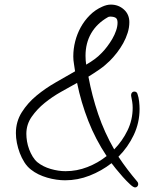

<svg xmlns="http://www.w3.org/2000/svg" viewBox="-20 -777 633 843"><path d="M592.8 -298.8Q592.8 -238.3 567.4 -184.6Q542 -130.9 500 -88.9Q519.5 -59.6 539.6 -33.2Q559.6 -6.8 582 19.5Q586.9 24.4 586.9 31.2Q586.9 37.1 583 41.5Q579.1 45.9 573.2 45.9Q565.4 45.9 550.3 31.7Q535.2 17.6 519 -0.5Q502.9 -18.6 488.8 -36.1Q474.6 -53.7 469.7 -60.5Q425.8 -26.4 373.5 -5.9Q321.3 14.6 265.6 14.6Q248 14.6 227.5 11.7Q207 8.8 187 2.9Q167 -2.9 148.9 -11.7Q130.9 -20.5 116.2 -32.2Q99.6 -44.9 87.4 -64Q75.2 -83 66.9 -105Q58.6 -127 54.2 -149.4Q49.8 -171.9 49.8 -192.4Q49.8 -243.2 75.7 -284.2Q101.6 -325.2 140.6 -357.4Q179.7 -389.6 225.1 -415.5Q270.5 -441.4 309.6 -463.9Q307.6 -480.5 304.7 -496.6Q301.8 -512.7 301.8 -529.3Q301.8 -562.5 310.1 -595.2Q318.4 -627.9 334.5 -657.2Q350.6 -686.5 374.5 -710.4Q398.4 -734.4 429.7 -748Q438.5 -752 447.8 -754.4Q457 -756.8 466.8 -756.8Q500 -756.8 523.9 -735.4Q547.9 -713.9 547.9 -679.7Q547.9 -656.2 540.5 -632.8Q533.2 -609.4 521 -587.4Q508.8 -565.4 493.7 -545.9Q478.5 -526.4 462.9 -510.7Q441.4 -489.3 417.5 -472.7Q393.6 -456.1 368.2 -440.4Q383.8 -356.4 411.1 -275.9Q438.5 -195.3 481.4 -121.1Q517.6 -158.2 540 -204.6Q562.5 -251 562.5 -303.7Q562.5 -317.4 560.5 -330.1Q558.6 -342.8 555.7 -356.4V-360.4Q555.7 -366.2 559.6 -370.6Q563.5 -375 569.3 -375Q581.1 -375 584 -363.3Q588.9 -349.6 590.8 -331.5Q592.8 -313.5 592.8 -298.8ZM496.1 -677.7Q496.1 -694.3 487.3 -699.2Q478.5 -704.1 463.9 -704.1Q457 -704.1 453.1 -701.2Q405.3 -673.8 380.4 -630.9Q355.5 -587.9 355.5 -532.2Q355.5 -511.7 358.4 -493.2Q377 -503.9 394.5 -516.6Q412.1 -529.3 426.8 -544.9Q438.5 -556.6 450.7 -572.8Q462.9 -588.9 473.1 -606.4Q483.4 -624 489.7 -642.6Q496.1 -661.1 496.1 -677.7ZM448.2 -91.8Q399.4 -165 367.7 -246.1Q335.9 -327.1 318.4 -413.1Q287.1 -395.5 248.5 -374Q210 -352.5 176.3 -325.2Q142.6 -297.9 119.1 -264.2Q95.7 -230.5 95.7 -189.5Q95.7 -173.8 98.6 -156.2Q101.6 -138.7 107.9 -121.6Q114.3 -104.5 123.5 -89.4Q132.8 -74.2 144.5 -64.5Q168.9 -44.9 202.6 -35.2Q236.3 -25.4 267.6 -25.4Q317.4 -25.4 363.8 -43.5Q410.2 -61.5 448.2 -91.8Z"/></svg>

Font: Calligraffitti
Style: Regular
Weight: 400
Designer: Dathan Boardman
Foundry: Open Window
Version: Version 1.001